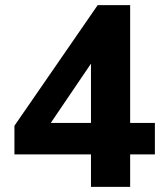

<svg xmlns="http://www.w3.org/2000/svg" viewBox="-20 -725 640 745"><path d="M333 0V-126H36V-237L359 -705H485V-248H581V-126H485V0ZM333 -248V-478L177 -248Z"/></svg>

Font: Nunito Sans ExtraBold
Style: Regular
Weight: 800
Designer: Vernon Adams
Foundry: Vernon Adams
Version: Version 3.101; ttfautohint (v1.8.4.7-5d5b);gftools[0.9.27]